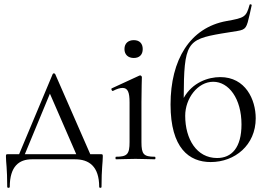

<svg xmlns="http://www.w3.org/2000/svg" viewBox="-20 -750 1260 904"><path d="M228 -401 70 -24H18C8 -24 8 -23 8 -12C8 15 14 41 14 130C14 136 26 136 26 130C26 33 70 0 130 0H333C399 0 447 33 447 130C447 136 458 136 458 130C458 44 464 14 464 -12C464 -23 464 -24 454 -24H405L240 -401C237 -406 230 -406 228 -401ZM97 -24 215 -309 339 -24Z M526 0C551 0 583 -2 618 -2C653 -2 685 0 709 0C713 0 713 -12 709 -12C656 -12 646 -24 646 -81V-269C646 -333 648 -376 648 -387C648 -391 643 -395 640 -395C639 -395 639 -395 636 -394L506 -334C502 -332 506 -320 512 -322C531 -332 546 -336 557 -336C582 -336 590 -315 590 -268V-81C590 -24 579 -12 526 -12C523 -12 523 0 526 0ZM610 -477C636 -477 652 -492 652 -519C652 -545 637 -561 610 -561C584 -561 566 -546 566 -519C566 -493 583 -477 610 -477Z M972 13C1086 13 1184 -67 1184 -193C1184 -281 1136 -387 1017 -387C960 -387 886 -362 845 -289C846 -548 860 -564 1022 -592L1097 -604C1139 -611 1141 -619 1156 -684L1165 -725C1166 -730 1156 -732 1155 -727C1139 -670 1132 -666 1047 -651C874 -620 783 -468 783 -258C783 -52 871 13 972 13ZM1002 -6C906 -6 852 -95 852 -205C852 -287 911 -365 984 -365C1057 -365 1117 -286 1117 -164C1117 -55 1071 -6 1002 -6Z"/></svg>

Font: Cormorant Garamond
Style: Regular
Weight: 400
Designer: Christian Thalmann (Catharsis Fonts)
Foundry: Catharsis Fonts
Version: Version 4.002;Glyphs 3.4 (3410)